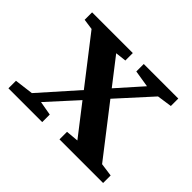

<svg xmlns="http://www.w3.org/2000/svg" viewBox="-107 -615 775 775"><g transform="rotate(45 280.0 -228.0)"><path d="M8.8 0V-43L89.4 -53.2L229 -210.4L76.7 -406.7L30.8 -413.1V-455.6H263.2V-413.1L216.3 -407.7L303.7 -294.9L398.4 -401.4L325.7 -413.1V-455.6H522.9V-413.1L459 -403.8L329.6 -261.2L492.7 -50.8L549.3 -43V0H300.3V-43L354.5 -47.9L253.9 -177.7L141.1 -53.7L201.7 -43V0Z"/></g></svg>

Font: Elstob 6pt SemiBold
Style: Regular
Weight: 600
Designer: Peter S. Baker
Version: Version 1.015